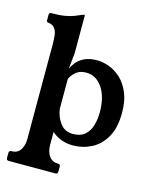

<svg xmlns="http://www.w3.org/2000/svg" viewBox="-124 -746 802 1004"><g transform="rotate(15 277.5 -244.0)"><path d="M200 -371Q205 -383 219 -402.5Q233 -422 261 -437Q289 -452 334 -452Q364 -452 398 -439.5Q432 -427 461.5 -400Q491 -373 510 -328.5Q529 -284 529 -220Q529 -139 500 -88Q471 -37 424 -13Q377 11 324 11Q257 11 209 -31V40Q209 75 225.5 99Q242 123 274 123Q287 123 287 136V163Q287 176 274 176H22Q9 176 9 163V136Q9 123 23 123Q55 123 70.5 99Q86 75 86 40V-474Q86 -498 83.5 -520.5Q81 -543 70 -558Q59 -573 34 -576Q25 -576 25 -587V-617Q25 -628 37 -628Q81 -628 109.5 -633Q138 -638 158.5 -646Q179 -654 199 -663Q201 -664 206 -664H208Q209 -664 209 -663V-458ZM209 -157Q214 -115 239 -81Q264 -47 308 -47Q350 -47 373.5 -68Q397 -89 406.5 -122.5Q416 -156 416 -192Q416 -276 382 -325.5Q348 -375 294 -375Q258 -375 236.5 -355Q215 -335 209 -317Z"/></g></svg>

Font: Young Serif
Style: Regular
Weight: 400
Designer: Bastien Sozeau
Foundry: NBR — Bastien Sozeau
Version: Version 3.004; ttfautohint (v1.8.4.7-5d5b);gftools[0.9.33]